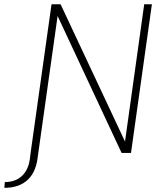

<svg xmlns="http://www.w3.org/2000/svg" viewBox="-86 -717 762 900"><path d="M-63.5 136.5 -65.5 163.5C29.5 163.5 78 109.5 89.5 28.5L93.5 0L184 -642L484 0H528L626 -697H590L500 -53.5L198 -697H155.5L57.5 -0.5C57 7 55.5 15 53.5 32C45.5 85.5 12 136.5 -63.5 136.5Z"/></svg>

Font: HK Grotesk ExtraLight
Style: Italic
Weight: 200
Italic angle: -16°
Designer: Alfredo Marco Pradil
Foundry: Hanken Design Co.
Version: Version 3.001;FEAKit 1.0